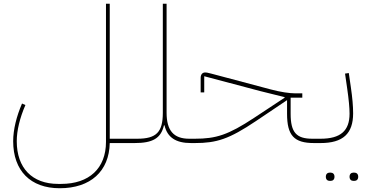

<svg xmlns="http://www.w3.org/2000/svg" viewBox="-20 -760 1941 1020"><path d="M297 240C461 240 560 150 563 0H695L705 -10V-23H563V-740H543V-6C543 134 454 217 305 217H289C151 217 69 133 69 -10C69 -66 85 -133 115 -202L97 -210C68 -143 50 -72 50 -10C50 147 142 240 297 240Z M695 0C791 0 835 -25 851 -94H854C869 -30 914 0 995 0L1005 -10V-23H985C903 -23 865 -66 865 -161V-740H845V-161C845 -58 811 -23 709 -23H705L695 -13Z M995 0H1015C1131 0 1197 -21 1340 -117L1505 -228V-156C1505 -40 1542 0 1649 0L1659 -10V-23H1639C1554 -23 1524 -57 1524 -156V-241H1586V-264H1550C1519 -264 1470 -271 1418 -285L1102 -369C1081 -375 1074 -375 1070 -375C1055 -375 1046 -364 1046 -346V-269H1065V-355L1363 -276L1492 -244V-241L1330 -134C1192 -43 1128 -23 1015 -23H1005L995 -13Z M1858 201H1862C1874 201 1883 194 1883 179C1883 164 1874 157 1862 157H1858C1846 157 1837 164 1837 179C1837 194 1846 201 1858 201ZM1732 201H1736C1748 201 1757 194 1757 179C1757 164 1748 157 1736 157H1732C1720 157 1711 164 1711 179C1711 194 1720 201 1732 201ZM1649 0H1683C1802 0 1856 -50 1856 -158C1856 -197 1852 -241 1844 -296L1833 -372L1813 -369L1824 -293C1833 -231 1837 -187 1837 -156C1837 -65 1789 -23 1683 -23H1659L1649 -13Z"/></svg>

Font: IBM Plex Arabic Thin
Style: Regular
Weight: 100
Designer: Mike Abbink, Paul van der Laan, Pieter van Rosmalen, Wael Morcos, Khajak Apelian
Foundry: Bold Monday
Version: Version 1.0